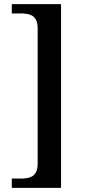

<svg xmlns="http://www.w3.org/2000/svg" viewBox="-20 -780 415 928"><path d="M37 128H275V-760H37V-715H80C125 -715 162 -706 162 -643V11C162 74 125 83 80 83H37Z"/></svg>

Font: Noto Serif Medium
Style: Regular
Weight: 500
Designer: Monotype Design Team
Foundry: Monotype Imaging Inc.
Version: Version 2.013